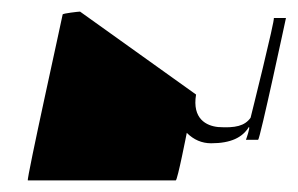

<svg xmlns="http://www.w3.org/2000/svg" viewBox="-20 -235 514 331"><path d="M88 -210C88 -208 25 76 28 76H283C286 76 302 -6 302 -6C314 6 328 12 344 12C378 12 398 2 409 -16C412 -16 404 6 404 6H425C428 6 473 -204 473 -204C476 -204 452 -204 452 -204C455 -204 412 -32 412 -32C402 -18 386 -14 356 -16C336 -18 311 -30 318 -72L118 -215C116 -215 88 -212 88 -210Z"/></svg>

Font: pokerface
Style: oblique
Weight: 400
Version: Version 1